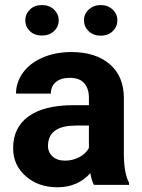

<svg xmlns="http://www.w3.org/2000/svg" viewBox="-20 -749 576 778"><path d="M33.2 0ZM360.4 0Q350.6 -19 346.2 -47.4Q294.9 9.8 212.9 9.8Q135.3 9.8 84.2 -35.2Q33.2 -80.1 33.2 -148.4Q33.2 -232.4 95.5 -277.3Q157.7 -322.3 275.4 -322.8H340.3V-353Q340.3 -389.6 321.5 -411.6Q302.7 -433.6 262.2 -433.6Q226.6 -433.6 206.3 -416.5Q186 -399.4 186 -369.6H44.9Q44.9 -415.5 73.2 -454.6Q101.6 -493.7 153.3 -515.9Q205.1 -538.1 269.5 -538.1Q367.2 -538.1 424.6 -489Q481.9 -439.9 481.9 -351.1V-122.1Q482.4 -46.9 502.9 -8.3V0ZM243.7 -98.1Q274.9 -98.1 301.3 -112.1Q327.6 -126 340.3 -149.4V-240.2H287.6Q181.6 -240.2 174.8 -167L174.3 -158.7Q174.3 -132.3 192.9 -115.2Q211.4 -98.1 243.7 -98.1ZM217.8 -666.5Q217.8 -640.6 198.7 -622.8Q179.7 -605 149.9 -605Q119.6 -605 101.1 -623Q82.5 -641.1 82.5 -666.5Q82.5 -691.9 101.1 -710.2Q119.6 -728.5 149.9 -728.5Q180.2 -728.5 199 -710.2Q217.8 -691.9 217.8 -666.5ZM320.3 -666.5Q320.3 -692.9 340.1 -710.7Q359.9 -728.5 388.2 -728.5Q417 -728.5 436.3 -710.4Q455.6 -692.4 455.6 -666.5Q455.6 -641.1 437 -622.8Q418.5 -604.5 388.2 -604.5Q357.9 -604.5 339.1 -622.8Q320.3 -641.1 320.3 -666.5Z"/></svg>

Font: Roboto-o
Style: o-Bold
Weight: 700
Designer: Google
Version: Version 2.134; 2016; ttfautohint (v1.6)